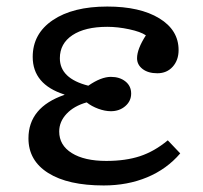

<svg xmlns="http://www.w3.org/2000/svg" viewBox="-20 -553 620 587"><path d="M297 14Q188 14 127.5 -24Q67 -62 67 -130Q67 -225 177 -263V-264Q80 -295 80 -379Q80 -450 141.5 -491.5Q203 -533 308 -533Q408 -533 467 -497Q526 -461 526 -400Q526 -369 508 -349Q490 -329 461 -329Q433 -329 416 -342Q399 -355 399 -375Q399 -403 426 -445Q410 -456 375 -463.5Q340 -471 308 -471Q240 -471 201.5 -445.5Q163 -420 163 -375Q163 -313 250 -291Q289 -318 319 -318Q346 -318 363.5 -304Q381 -290 381 -267Q381 -244 363 -228.5Q345 -213 319 -213Q301 -213 280.5 -220.5Q260 -228 245 -240Q206 -229 183.5 -205Q161 -181 161 -151Q161 -109 199.5 -85Q238 -61 305 -61Q364 -61 408 -75.5Q452 -90 493 -124L531 -84Q490 -36 430 -11Q370 14 297 14Z"/></svg>

Font: Literata 7pt
Style: Regular
Weight: 400
Designer: Latin by Veronika Burian and Jose Scaglione. Greek by Irene Vlachou. Cyrillic by Vera Evstafieva.
Foundry: TypeTogether
Version: Version 3.002